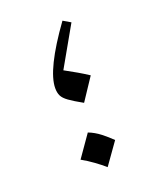

<svg xmlns="http://www.w3.org/2000/svg" viewBox="-99 -540 493 605"><g transform="rotate(-20 147.5 -237.0)"><path d="M182.1 -477.5 207 -462.9 131.3 -329.6Q156.2 -315.9 171.9 -306.9Q187.5 -297.9 207 -285.2L157.7 -210.9Q127.9 -227.5 113 -238.3Q98.1 -249 93 -259.5Q87.9 -270 87.9 -285.2Q87.9 -346.7 182.1 -477.5ZM136.7 -119.1Q157.2 -111.3 175.8 -96.9Q194.3 -82.5 209.5 -67.4L158.2 4.9Q143.1 -8.3 124.5 -21.7Q106 -35.2 85.9 -46.4Z"/></g></svg>

Font: Pinar DS1-Light
Style: Regular
Weight: 300
Designer: Amin Abedi
Version: Version 2.000